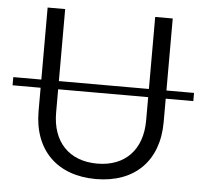

<svg xmlns="http://www.w3.org/2000/svg" viewBox="-51 -754 875 818"><g transform="rotate(5 386.5 -345.0)"><path d="M388 10C554 10 655 -91 655 -257V-357H773V-392H655V-700H580V-392H195V-700H120V-392H0V-357H120V-257C120 -91 222 10 388 10ZM195 -257V-357H580V-257C580 -132 507 -56 388 -56C268 -56 195 -132 195 -257Z"/></g></svg>

Font: Absans
Style: Regular
Weight: 400
Designer: Valerio Monopoli
Version: Version 1.200;Glyphs 3.2 (3217)